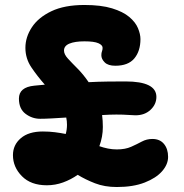

<svg xmlns="http://www.w3.org/2000/svg" viewBox="-20 -733 740 771"><path d="M141 -256Q109 -256 82.5 -276Q56 -296 56 -337Q56 -383 118 -389Q137 -391 160 -393Q130 -427 106 -462.5Q82 -498 82 -541Q82 -584 108 -623.5Q134 -663 186.5 -688Q239 -713 319 -713Q386 -713 430 -699.5Q474 -686 499 -665Q524 -644 534 -620Q544 -596 544 -576Q544 -528 519.5 -498.5Q495 -469 443 -469Q414 -469 400.5 -482.5Q387 -496 387 -511Q387 -521 389.5 -527Q392 -533 392 -541Q392 -552 375 -559.5Q358 -567 319 -567Q281 -567 259 -558Q237 -549 237 -530Q237 -515 252.5 -498Q268 -481 291 -458Q314 -435 336 -403Q374 -405 412 -405.5Q450 -406 484 -406Q608 -406 608 -344Q608 -314 584.5 -292Q561 -270 524 -270Q513 -270 494.5 -271.5Q476 -273 447 -273Q435 -273 420.5 -272.5Q406 -272 390 -271Q393 -248 393 -223Q393 -184 379 -146Q396 -140 413.5 -136.5Q431 -133 449 -133Q483 -133 506.5 -143.5Q530 -154 549.5 -164.5Q569 -175 592 -175Q622 -175 638.5 -155Q655 -135 655 -103Q655 -73 631 -45.5Q607 -18 561 0Q515 18 449 18Q400 18 361.5 3Q323 -12 292 -31Q265 -12 233.5 -0.5Q202 11 168 11Q104 11 68 -25.5Q32 -62 32 -110Q32 -151 63.5 -178Q95 -205 152 -205Q178 -205 201 -202Q224 -199 244 -195Q249 -213 249 -232Q249 -247 246 -261Q215 -259 187.5 -257.5Q160 -256 141 -256Z"/></svg>

Font: Shantell Sans Normal
Style: Bold
Weight: 700
Designer: Stephen Nixon, Anya Danilova, Shantell Martin
Foundry: Arrow Type
Version: Version 1.009;[a7da0bfa3]